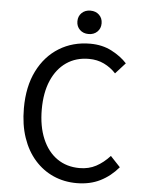

<svg xmlns="http://www.w3.org/2000/svg" viewBox="-57 -874 714 932"><g transform="rotate(5 300.0 -408.0)"><path d="M351 12Q290 12 238 -11Q186 -34 147 -78Q108 -122 86.5 -185Q65 -248 65 -328Q65 -434 103 -510Q141 -586 207.5 -627Q274 -668 359 -668Q418 -668 464 -644Q510 -620 539 -588L491 -535Q466 -562 433 -578Q400 -594 359 -594Q296 -594 249.5 -562Q203 -530 177.5 -471Q152 -412 152 -330Q152 -248 177.5 -187.5Q203 -127 249.5 -94.5Q296 -62 359 -62Q404 -62 439.5 -81Q475 -100 506 -134L554 -83Q516 -38 466 -13Q416 12 351 12ZM346 -714Q320 -714 303.5 -730Q287 -746 287 -771Q287 -796 303.5 -812Q320 -828 346 -828Q372 -828 388.5 -812Q405 -796 405 -771Q405 -746 388.5 -730Q372 -714 346 -714Z"/></g></svg>

Font: Source Code Variable
Style: Regular
Weight: 400
Monospace: yes
Designer: Paul D. Hunt, Teo Tuominen
Foundry: Adobe Systems Incorporated
Version: Version 1.010;hotconv 1.0.106;makeotfexe 2.5.65593